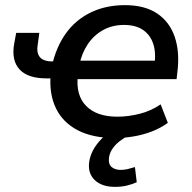

<svg xmlns="http://www.w3.org/2000/svg" viewBox="-20 -528 747 747"><path d="M428 9Q340 9 282 -21.5Q224 -52 197.5 -107Q171 -162 177 -236L186 -223H162Q88 -223 56 -258Q24 -293 35 -357L43 -400H133L127 -356Q121 -324 134.5 -306.5Q148 -289 185 -289H204L182 -271Q198 -344 235.5 -397Q273 -450 332 -479Q391 -508 466 -508Q543 -508 591.5 -475.5Q640 -443 660 -384Q680 -325 670 -246L667 -220H270L283 -235Q274 -158 315 -116Q356 -74 437 -74Q478 -74 522.5 -85Q567 -96 605 -122L633 -50Q604 -29 569.5 -16Q535 -3 498.5 3Q462 9 428 9ZM462 -431Q417 -431 381 -411Q345 -391 321.5 -356Q298 -321 289 -276L281 -292H601L580 -270Q588 -321 576.5 -356.5Q565 -392 536.5 -411.5Q508 -431 462 -431ZM427 199Q376 199 348.5 172.5Q321 146 327 102Q333 60 366.5 21.5Q400 -17 449 -39L480 0Q463 8 446 21Q429 34 418 50Q407 66 404 85Q401 111 414.5 122Q428 133 449 133Q463 133 476 130Q489 127 505 122L512 181Q494 189 473.5 194Q453 199 427 199Z"/></svg>

Font: Nunito Sans 7pt SemiBold
Style: Italic
Weight: 600
Italic angle: -9°
Designer: Vernon Adams
Foundry: Vernon Adams
Version: Version 3.101;gftools[0.9.27]